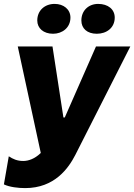

<svg xmlns="http://www.w3.org/2000/svg" viewBox="-39 -758 688 984"><path d="M90 206C241 206 312 104 347 36L629 -520H453L293 -156H286L230 -520H52L170 26C139 56 107 67 80 67C49 67 27 57 6 43L-19 187C10 201 55 206 90 206ZM233 -585C280 -585 322 -616 322 -668C322 -710 287 -738 241 -738C190 -738 152 -704 152 -653C152 -613 184 -585 233 -585ZM457 -585C508 -585 549 -616 549 -668C549 -710 515 -738 464 -738C415 -738 378 -704 378 -653C378 -612 408 -585 457 -585Z"/></svg>

Font: Fixel Display 20240404 ExBold
Style: Italic
Weight: 800
Italic angle: -10°
Designer: AlfaBravo + MacPaw
Foundry: Kyrylo Tkachov, Marchela Mozhyna, Serhii Makarenko, Maria Weinstein, Zakhar Kryvoshyya
Version: Version 1.211;Glyphs 3.2 (3225)